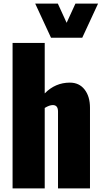

<svg xmlns="http://www.w3.org/2000/svg" viewBox="-20 -1049 568 1069"><path d="M264 -839 176 -1029H302L351 -922L400 -1029H526L438 -839ZM50 0V-810H229V-529Q288 -589 369 -589Q421 -589 451 -550.5Q481 -512 481 -449V0H303V-428Q303 -464 274 -464Q255 -464 229 -448V0Z"/></svg>

Font: Oswald Heavy
Style: Regular
Weight: 400
Designer: Vernon Adams
Foundry: Vernon Adams
Version: Version 4.101